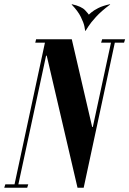

<svg xmlns="http://www.w3.org/2000/svg" viewBox="-84 -884 609 904"><path d="M433 -864 435 -863Q393 -832 368 -804.5Q343 -777 332 -759.5Q321 -742 319 -739H317L333 -814Q335 -816 346 -825.5Q357 -835 378.5 -846Q400 -857 433 -864ZM255 -864Q300 -854 317 -835.5Q334 -817 335 -814L319 -739H317Q317 -742 313.5 -759.5Q310 -777 296.5 -804.5Q283 -832 253 -863ZM281 0H310L460 -699H442L353 -286H350L254 -699H131L-19 0H-1L133 -622H136ZM397 -699 392 -683H500L505 -699ZM-59 -16 -64 0H44L49 -16ZM86 -699 82 -683H137L142 -699Z"/></svg>

Font: Emberly Black
Style: Italic
Weight: 900
Italic angle: -12°
Designer: Rajesh Rajput
Foundry: Rajesh Rajput
Version: Version 1.000